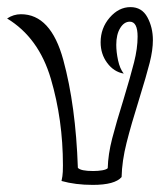

<svg xmlns="http://www.w3.org/2000/svg" viewBox="-28 -517 473 540"><path d="M145 -8Q146 -12 147.5 -21.5Q149 -31 149 -52Q149 -180 115 -295.5Q81 -411 -8 -465Q10 -477 31 -477Q115 -477 150 -348.5Q185 -220 191 -45Q199 -36 234 -36Q248 -36 259.5 -38Q271 -40 275 -44Q276 -83 287.5 -127.5Q299 -172 319 -236Q339 -302 349 -341.5Q359 -381 359 -414Q359 -456 337 -456Q321 -456 310 -438Q299 -420 299 -391Q299 -371 304 -347.5Q309 -324 320 -310Q292 -315 273.5 -340Q255 -365 255 -398Q255 -438 280.5 -467.5Q306 -497 339 -497Q371 -497 386.5 -468.5Q402 -440 402 -404Q402 -376 393 -340.5Q384 -305 363 -237Q341 -167 328 -115.5Q315 -64 314 -19Q295 3 233 3Q184 3 145 -8Z"/></svg>

Font: Charmonman
Style: Regular
Weight: 400
Designer: Ekaluck Peanpanawate
Foundry: Cadson Demak Co.,Ltd.
Version: Version 1.000; ttfautohint (v1.6)